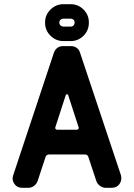

<svg xmlns="http://www.w3.org/2000/svg" viewBox="-20 -896 639 916"><path d="M404 -788Q404 -751 378.5 -725.5Q353 -700 317 -700H282Q247 -700 221 -725.5Q195 -751 195 -788V-789Q195 -825 221 -850.5Q247 -876 282 -876H317Q353 -876 378.5 -850.5Q404 -825 404 -789ZM336 -788V-789Q336 -797 330.5 -802Q325 -807 317 -807H282Q275 -807 269 -802Q263 -797 263 -789V-788Q263 -780 269 -774.5Q275 -769 282 -769H317Q325 -769 330.5 -774.5Q336 -780 336 -788ZM557 -60Q563 -37 550 -18Q537 0 513 0H484Q470 0 457.5 -9Q445 -18 440 -31L402 -146Q398 -159 385 -159H214Q201 -159 197 -146L159 -31Q154 -18 142 -9Q130 0 115 0H86Q62 0 49 -18Q35 -38 43 -60L237 -644Q242 -659 253.5 -667.5Q265 -676 279 -676H320Q334 -676 346 -667.5Q358 -659 362 -644ZM355 -289 305 -443Q300 -450 294 -443L244 -289Q242 -285 245 -281Q248 -277 253 -277H346Q351 -277 354 -281Q357 -285 355 -289Z"/></svg>

Font: Monomaniac One
Style: Regular
Weight: 400
Version: Version 1.000; ttfautohint (v1.8.3)